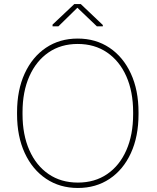

<svg xmlns="http://www.w3.org/2000/svg" viewBox="-20 -910 767 940"><path d="M361.3 10.3Q272.9 10.3 205.8 -34.7Q138.7 -79.6 101.1 -160.9Q63.5 -242.2 63.5 -351.1V-359.9Q63.5 -468.8 100.8 -550Q138.2 -631.3 205.1 -676.3Q272 -721.2 360.4 -721.2Q448.7 -721.2 515.9 -676.3Q583 -631.3 620.6 -550Q658.2 -468.8 658.2 -359.9V-351.1Q658.2 -241.7 620.8 -160.4Q583.5 -79.1 516.6 -34.4Q449.7 10.3 361.3 10.3ZM361.3 -16.1Q443.8 -16.1 504.6 -57.6Q565.4 -99.1 598.6 -174.6Q631.8 -250 631.8 -351.1V-360.8Q631.8 -461.4 598.4 -536.6Q564.9 -611.8 503.9 -653.3Q442.9 -694.8 360.4 -694.8Q278.3 -694.8 217.8 -653.3Q157.2 -611.8 123.8 -536.6Q90.3 -461.4 90.3 -360.8V-351.1Q90.3 -250 123.8 -174.6Q157.2 -99.1 218 -57.6Q278.8 -16.1 361.3 -16.1ZM237.3 -781.2V-789.6L343.8 -890.1H375.5L483.4 -787.6V-781.2H454.1L358.9 -872.1L266.1 -781.2Z"/></svg>

Font: Roboto Slab Thin
Style: Regular
Weight: 100
Designer: Google
Version: Version 2.000; ttfautohint (v1.8.1.43-b0c9)